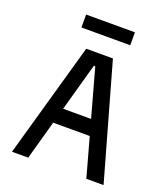

<svg xmlns="http://www.w3.org/2000/svg" viewBox="-176 -1133 1101 1257"><g transform="rotate(20 375.0 -505.0)"><path d="M282 -800H468L694 0H574L377 -712H367L169 0H56ZM185 -379H565V-271H185ZM205 -1010H545V-920H205Z"/></g></svg>

Font: Martian Mono VF sWd Rg
Style: Regular
Weight: 400
Width: 6
Monospace: yes
Designer: Roman Shamin
Foundry: Evil Martians
Version: Version 1.100